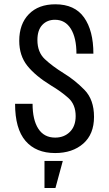

<svg xmlns="http://www.w3.org/2000/svg" viewBox="-20 -717 519 912"><path d="M51.6 -224Q51.6 -105.4 101.2 -47.7Q150.9 10 241.7 10Q324.1 10 375.4 -34.8Q426.6 -79.6 426.6 -161.9Q426.6 -244.1 380.7 -290.7Q334.9 -337.3 282.3 -369.3Q228.1 -403 192.9 -436.1Q157.7 -469.1 157.7 -527Q157.7 -574 180.9 -598.6Q204 -623.1 241 -623.1Q290 -623.1 316.6 -580.1Q343.1 -537.1 343.1 -462.1H423.6Q423.6 -571.7 379.2 -634.1Q334.9 -696.6 242.9 -696.6Q162.7 -696.6 117.1 -649.8Q71.4 -603 71.4 -523Q71.4 -452.9 109.7 -404.7Q148 -356.6 223.4 -310.3Q269.4 -283 304.4 -251.9Q339.4 -220.7 339.4 -165.6Q339.4 -118 312.1 -90.7Q284.7 -63.4 242 -63.4Q189.3 -63.4 162 -105.6Q134.7 -147.9 134.7 -224ZM191.3 175.9H243.4L278.3 47.3H191.3Z"/></svg>

Font: Secuela Black
Style: Regular
Weight: 900
Designer: Fernando Haro
Foundry: deFharo
Version: Version 1.704